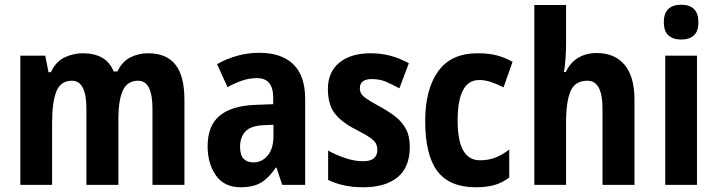

<svg xmlns="http://www.w3.org/2000/svg" viewBox="-20 -781 3031 811"><path d="M606 -556Q683 -556 721 -508Q759 -460 759 -359V0H624V-322Q624 -379 609.5 -409.5Q595 -440 563 -440Q518 -440 499 -399Q480 -358 480 -277V0H345V-322Q345 -440 284 -440Q236 -440 218 -394.5Q200 -349 200 -260V0H66V-546H171L185 -476H195Q215 -520 252 -538Q289 -556 329 -556Q430 -556 460 -479H476Q495 -520 529.5 -538Q564 -556 606 -556Z M1075 -558Q1169 -558 1219 -509.5Q1269 -461 1269 -363V0H1172L1148 -73H1145Q1117 -31 1084 -10.5Q1051 10 997 10Q927 10 892 -40Q857 -90 857 -163Q857 -250 907.5 -292Q958 -334 1056 -338L1134 -341V-368Q1134 -451 1066 -451Q1035 -451 1005.5 -441.5Q976 -432 941 -413L897 -510Q937 -533 982.5 -545.5Q1028 -558 1075 -558ZM1091 -252Q1040 -250 1017 -226Q994 -202 994 -161Q994 -126 1009 -110.5Q1024 -95 1050 -95Q1087 -95 1111 -124.5Q1135 -154 1135 -205V-254Z M1711 -161Q1711 -74 1659 -32Q1607 10 1515 10Q1471 10 1435.5 2.5Q1400 -5 1366 -21V-145Q1398 -127 1437.5 -113.5Q1477 -100 1514 -100Q1545 -100 1559.5 -112.5Q1574 -125 1574 -148Q1574 -160 1569.5 -171.5Q1565 -183 1546.5 -197Q1528 -211 1485 -233Q1423 -264 1394 -302Q1365 -340 1365 -405Q1365 -477 1413.5 -516.5Q1462 -556 1546 -556Q1588 -556 1627 -546Q1666 -536 1707 -514L1667 -408Q1637 -424 1611 -435.5Q1585 -447 1550 -447Q1500 -447 1500 -408Q1500 -396 1505.5 -386Q1511 -376 1529 -363.5Q1547 -351 1586 -330Q1621 -311 1649.5 -289Q1678 -267 1694.5 -236.5Q1711 -206 1711 -161Z M1990 10Q1879 10 1827.5 -58Q1776 -126 1776 -270Q1776 -403 1830.5 -479.5Q1885 -556 1997 -556Q2048 -556 2082.5 -546Q2117 -536 2145 -520L2107 -412Q2077 -427 2052.5 -435Q2028 -443 2004 -443Q1913 -443 1913 -271Q1913 -104 2007 -104Q2043 -104 2071.5 -115Q2100 -126 2131 -149V-31Q2100 -8 2067 1Q2034 10 1990 10Z M2371 -594Q2371 -564 2368.5 -530.5Q2366 -497 2362 -477H2370Q2389 -517 2422.5 -537Q2456 -557 2500 -557Q2577 -557 2618.5 -507Q2660 -457 2660 -360V0H2525V-323Q2525 -440 2461 -440Q2409 -440 2390 -396Q2371 -352 2371 -262V0H2237V-760H2371Z M2857 -761Q2930 -761 2930 -687Q2930 -649 2911 -631.5Q2892 -614 2857 -614Q2823 -614 2803.5 -631.5Q2784 -649 2784 -687Q2784 -725 2803 -743Q2822 -761 2857 -761ZM2924 -546V0H2790V-546Z"/></svg>

Font: Noto Sans Kannada Condensed
Style: Bold
Weight: 700
Width: 3
Designer: Jelle Bosma - Monotype Design Team
Foundry: Monotype Imaging Inc.
Version: Version 2.005; ttfautohint (v1.8.4.7-5d5b)